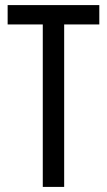

<svg xmlns="http://www.w3.org/2000/svg" viewBox="-20 -734 421 754"><path d="M232 0H148V-638H10V-714H370V-638H232Z"/></svg>

Font: Noto Sans Sinhala ExtraCondensed
Style: Regular
Weight: 400
Width: 2
Designer: Jelle Bosma - Monotype Design Team
Foundry: Monotype Imaging Inc.
Version: Version 2.006; ttfautohint (v1.8.4.7-5d5b)